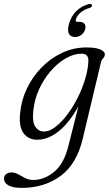

<svg xmlns="http://www.w3.org/2000/svg" viewBox="-75 -688 543 957"><path d="M337 5Q307 130.5 226.2 189.5Q145.5 248.5 33 248.5Q-11.5 248.5 -33.2 235.8Q-55 223 -55 203Q-55 189 -45 180.2Q-35 171.5 -17.5 171.5Q-0.5 171.5 16.2 181Q33 190.5 51 199.8Q69 209 90 209Q146 209 195 168.5Q244 128 266 39L316 -158.5Q271 -76.5 217.8 -34Q164.5 8.5 109.5 8.5Q67 8.5 42.5 -24Q18 -56.5 25.5 -126Q31.5 -189 59.5 -247.5Q87.5 -306 132.5 -352Q177.5 -398 234.8 -424.8Q292 -451.5 356 -451.5Q401.5 -451.5 424.8 -441.5Q448 -431.5 447.5 -416.5Q446.5 -404 438.8 -397Q431 -390 428 -376.5ZM91 -135.5Q85 -79.5 101.2 -56Q117.5 -32.5 143.5 -32.5Q171.5 -32.5 201.5 -55.5Q231.5 -78.5 260 -116.2Q288.5 -154 311.8 -200Q335 -246 349.2 -293.2Q363.5 -340.5 365.5 -381.5Q367.5 -420.5 332 -420.5Q293 -420.5 252.8 -397.2Q212.5 -374 177.8 -334Q143 -294 119.8 -243Q96.5 -192 91 -135.5ZM321.5 -579Q339.5 -579 346.5 -568.5Q353.5 -558 349.5 -542.5Q345 -525 330.5 -514.2Q316 -503.5 298.5 -503.5Q278 -503.5 269 -519Q260 -534.5 268.5 -567.5Q279 -606.5 304.8 -632.2Q330.5 -658 367.5 -667.5Q382.5 -671 383.5 -661.5Q384 -652 370.5 -648Q342.5 -640.5 325 -624Q307.5 -607.5 303 -591Q300 -579 311 -579Z"/></svg>

Font: Fraunces 72pt S050 Light
Style: Italic
Weight: 300
Italic angle: -16°
Version: Version 1.000; ttfautohint (v1.8.3)